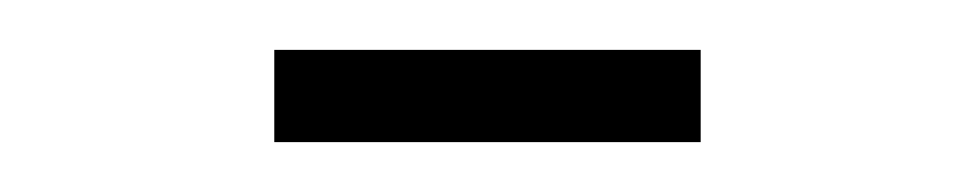

<svg xmlns="http://www.w3.org/2000/svg" viewBox="-20 -830 391 77"><path d="M90 -773V-810H261V-773Z"/></svg>

Font: Oswald ExtraLight
Style: Regular
Weight: 250
Designer: Vernon Adams
Foundry: Vernon Adams
Version: Version 4.100; ttfautohint (v1.8.1.43-b0c9)